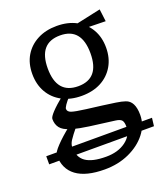

<svg xmlns="http://www.w3.org/2000/svg" viewBox="-160 -603 820 935"><g transform="rotate(-20 250.0 -135.5)"><path d="M223 235Q126 235 76 198Q26 161 26 90Q26 76 55.5 45Q85 14 128 -20L167 -15Q132 28 121 45.5Q110 63 110 79Q110 131 144 155Q178 179 250 179Q312 179 352 149.5Q392 120 392 74Q392 51 384 41.5Q376 32 353 29L223 12Q196 8 177 4.5Q158 1 129 -8Q95 -18 80.5 -36.5Q66 -55 66 -83Q66 -104 151 -174L184 -162Q163 -140 154 -126Q145 -112 145 -107Q145 -92 163.5 -85.5Q182 -79 237 -72Q278 -67 316 -62Q354 -57 384 -52.5Q414 -48 431 -42Q475 -28 475 44Q475 96 441 139.5Q407 183 350 209Q293 235 223 235ZM-24 119V77H60L87 76H424L445 77H524L519 119H435L416 120H80L58 119ZM240 -140Q182 -140 139 -163Q96 -186 72.5 -227Q49 -268 49 -322Q49 -377 73 -417Q97 -457 140 -479.5Q183 -502 240 -502Q298 -502 341 -479Q384 -456 407.5 -415.5Q431 -375 431 -321Q431 -267 407 -226Q383 -185 340.5 -162.5Q298 -140 240 -140ZM240 -190Q350 -190 350 -321Q350 -453 240 -453Q129 -453 129 -322Q129 -190 240 -190ZM473 -442 378 -444 317 -474 465 -506Z"/></g></svg>

Font: Andada Pro
Style: Regular
Weight: 400
Designer: Carolina Giovagnoli
Foundry: Huerta Tipografica
Version: Version 3.003